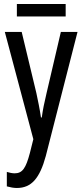

<svg xmlns="http://www.w3.org/2000/svg" viewBox="-20 -696 410 956"><path d="M307 -676H64V-614H307ZM4 -537 146 -3 129 65C109 141 92 167 53 167C41 167 27 164 14 160V232C32 237 48 240 64 240C137 240 178 191 208 81L366 -537H283L212 -233C201 -188 193 -148 188 -111H184C178 -153 169 -195 161 -233L88 -537Z"/></svg>

Font: Noto Sans UI Condensed
Style: Regular
Weight: 400
Width: 3
Designer: Monotype Design Team
Foundry: Monotype Imaging Inc.
Version: Version 1.901